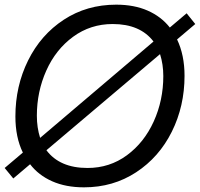

<svg xmlns="http://www.w3.org/2000/svg" viewBox="-21 -793 857 823"><path d="M816 -690 738 -624Q770 -557 770 -468Q770 -338 715.5 -228.5Q661 -119 562.5 -54.5Q464 10 339 10Q261 10 202.5 -16Q144 -42 108 -89L36 -28L-1 -73L77 -139Q45 -204 45 -294Q45 -424 99.5 -534Q154 -644 252.5 -708.5Q351 -773 477 -773Q554 -773 612 -747.5Q670 -722 707 -675L779 -736ZM151 -202 637 -615Q580 -690 462 -690Q367 -690 292.5 -635.5Q218 -581 177.5 -490.5Q137 -400 137 -297Q137 -246 151 -202ZM665 -561 178 -149Q235 -73 354 -73Q449 -73 523 -127.5Q597 -182 638 -272.5Q679 -363 679 -467Q679 -517 665 -561Z"/></svg>

Font: Open Sauce Sans
Style: Italic
Weight: 400
Italic angle: -10°
Designer: Alfredo Marco Pradil
Foundry: Creative Sauce Fz LLC
Version: Version 1.477